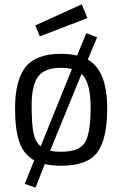

<svg xmlns="http://www.w3.org/2000/svg" viewBox="-20 -760 568 892"><path d="M264 -510Q303 -510 338 -502L381 -606L431 -587L388 -483Q478 -433 478 -256Q478 -114 432 -52Q386 10 264 10Q223 10 188 2L145 112L95 94L139 -15Q90 -42 70 -100Q50 -158 50 -256Q50 -388 99 -449Q148 -510 264 -510ZM264 -445Q186 -445 156.5 -403.5Q127 -362 127 -272.5Q127 -183 135.5 -142Q144 -101 169 -80L314 -439Q293 -445 264 -445ZM264 -55Q349 -55 375 -98.5Q401 -142 401 -260.5Q401 -379 359 -417Q359 -417 213 -60Q231 -55 264 -55ZM144 -642 360 -740 386 -676 165 -591Z"/></svg>

Font: TitilliumWeb-Regular
Style: Regular
Weight: 400
Version: Version 1.001;PS 57.000;hotconv 1.0.70;makeotf.lib2.5.55311